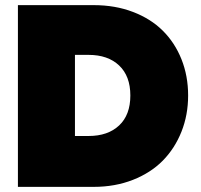

<svg xmlns="http://www.w3.org/2000/svg" viewBox="-20 -728 783 748"><path d="M345.2 -708Q428.7 -708 497.8 -681.6Q566.9 -655.3 614 -608.6Q661.1 -562 687 -497.1Q712.9 -432.1 712.9 -356Q712.9 -280.3 687 -215.1Q661.1 -149.9 614.3 -102.3Q567.4 -54.7 497.8 -27.3Q428.2 0 345.2 0H49.8V-708ZM272 -198.2H325.2Q400.4 -198.2 444.1 -239.3Q487.8 -280.3 487.8 -356Q487.8 -431.6 444.1 -472.9Q400.4 -514.2 325.2 -514.2H272Z"/></svg>

Font: SVN-Poppins Black
Style: Regular
Weight: 900
Designer: Ninad Kale (Devanagari), Jonny Pinhorn (Latin)
Foundry: Indian Type Foundry
Version: Version 3.002 2017